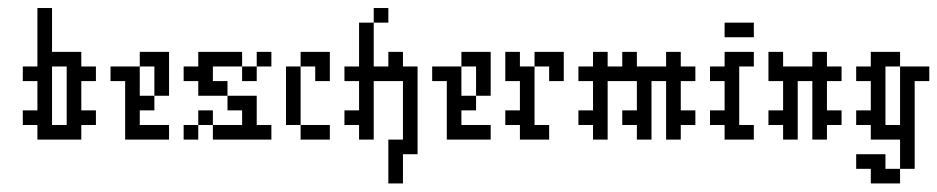

<svg xmlns="http://www.w3.org/2000/svg" viewBox="-20 -341 2290 469"><path d="M107.1 -35.7V-178.6H142.9V-35.7ZM35.7 -71.4V-35.7H71.4V0H178.6V-35.7H214.3V-71.4H178.6V-142.9H214.3V-178.6H178.6V-214.3H107.1V-321.4H71.4V-178.6H35.7V-142.9H71.4V-71.4Z M285.7 -142.9V0H392.9V-35.7H321.4V-71.4H357.1V-107.1H321.4V-178.6H250V-142.9ZM321.4 -214.3V-178.6H357.1V-107.1H392.9V-214.3Z M571.4 -71.4V-35.7H500V0H642.9V-35.7H607.1V-107.1H535.7V-71.4ZM500 -35.7V-71.4H464.3V-35.7ZM464.3 -142.9V-107.1H535.7V-142.9H500V-178.6H571.4V-214.3H464.3V-178.6H428.6V-142.9ZM571.4 -178.6V-142.9H607.1V-178.6ZM607.1 -214.3V-178.6H642.9V-214.3ZM428.6 -35.7V0H464.3V-35.7Z M714.3 -35.7V-178.6H678.6V-35.7ZM714.3 -35.7V0H785.7V-35.7ZM714.3 -214.3V-178.6H750V-142.9H785.7V-214.3Z M857.1 -35.7V0H892.9V-142.9H964.3V0H928.6V107.1H964.3V35.7H1000V-178.6H964.3V-214.3H928.6V-178.6H892.9V-285.7H857.1V-178.6H821.4V-142.9H857.1V-71.4H821.4V-35.7ZM892.9 -321.4V-285.7H928.6V-321.4Z M1071.4 -142.9V0H1178.6V-35.7H1107.1V-71.4H1142.9V-107.1H1107.1V-178.6H1035.7V-142.9ZM1107.1 -214.3V-178.6H1142.9V-107.1H1178.6V-214.3Z M1250 -35.7V0H1321.4V-35.7H1285.7V-178.6H1250V-214.3H1214.3V-142.9H1250V-71.4H1214.3V-35.7ZM1357.1 -214.3H1285.7V-178.6H1321.4V-142.9H1357.1Z M1428.6 -178.6H1392.9V-142.9H1428.6V-71.4H1392.9V-35.7H1428.6V0H1464.3V-142.9H1535.7V-71.4H1500V-35.7H1535.7V0H1571.4V-142.9H1607.1V0H1642.9V-35.7H1678.6V-71.4H1642.9V-142.9H1678.6V-178.6H1642.9V-214.3H1607.1V-178.6H1535.7V-214.3H1500V-178.6H1464.3V-214.3H1428.6Z M1750 -178.6H1714.3V-142.9H1750V-71.4H1714.3V-35.7H1750V0H1821.4V-35.7H1785.7V-178.6H1821.4V-214.3H1750ZM1750 -285.7V-250H1821.4V-285.7Z M1892.9 -142.9V-71.4H1857.1V-35.7H1892.9V0H1928.6V-142.9H1964.3V0H2000V-35.7H2035.7V-71.4H2000V-142.9H2035.7V-178.6H2000V-214.3H1964.3V-178.6H1892.9V-214.3H1857.1V-142.9Z M2142.9 71.4V35.7H2071.4V71.4H2107.1V107.1H2178.6V71.4ZM2178.6 0V71.4H2214.3V-142.9H2250V-178.6H2178.6V-35.7H2142.9V-178.6H2178.6V-214.3H2107.1V-178.6H2071.4V-142.9H2107.1V-71.4H2071.4V-35.7H2107.1V0Z"/></svg>

Font: Gossip Low Pixel
Style: Regular
Weight: 500
Width: 3
Designer: Deborah Khodanovich
Version: Version 1.001;Glyphs 3.3.1 (3343)